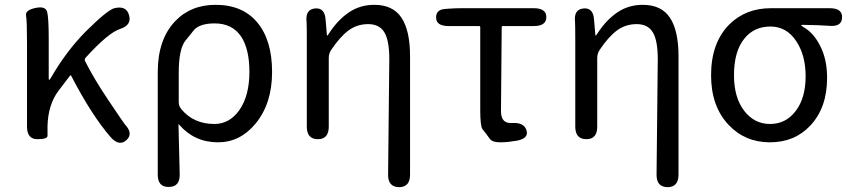

<svg xmlns="http://www.w3.org/2000/svg" viewBox="-20 -577 3527 796"><path d="M504 4Q474 31 439 -8Q360 -99 275 -263Q273 -267 270 -263L222 -200Q179 -142 177 -54Q177 -28 177 -14Q177 0 135 0Q92 0 92 -52V-394Q92 -490 88 -512.5Q84 -535 127 -544Q169 -553 175.5 -527.5Q182 -502 182 -416V-251Q182 -246 184 -246Q186 -246 192 -256Q255 -365 336 -447Q426 -536 454 -543Q504 -555 515 -514Q527 -473 478 -457Q430 -442 336 -339Q329 -332 333 -323Q371 -248 431 -159Q495 -64 498 -61Q534 -23 504 4Z M680 198Q634 199 634 147V-278Q634 -412 705 -488Q770 -557 874 -557Q986 -557 1047 -483.5Q1108 -410 1108 -278.5Q1108 -147 1039 -64Q975 13 884 13Q786 13 723 -60Q720 -64 720 -59L725 146Q726 198 680 198ZM869 -63Q931 -63 972 -120Q1014 -180 1014 -279Q1014 -373 980 -425Q943 -480 870 -480Q806 -480 782 -450Q766 -429 749 -409Q721 -374 721 -276V-154Q721 -137 732 -124Q783 -63 869 -63Z M1634 199Q1588 198 1589 146L1594 -332Q1594 -409 1573.5 -443Q1553 -477 1506.5 -477Q1460 -477 1424.5 -450.5Q1389 -424 1353 -370Q1343 -355 1343 -337V-52Q1343 0 1298 0Q1252 0 1252 -52V-394Q1252 -478 1251 -486Q1245 -538 1286 -542Q1327 -546 1330 -494L1335 -435Q1335 -429 1336.5 -429Q1338 -429 1345 -440Q1381 -495 1427 -526Q1473 -557 1532 -557Q1609 -557 1644.5 -503.5Q1680 -450 1680 -344V147Q1680 199 1634 199Z M2110 8Q2082 13 2053 13Q2022 13 2011 -1Q1996 -22 1980 -42Q1971 -54 1971 -122V-464Q1971 -469 1966 -469H1840Q1789 -469 1788 -503Q1787 -538 1827 -540L1840 -541Q1867 -543 1894 -543H2193Q2245 -543 2245 -506Q2245 -469 2193 -469H2065Q2060 -469 2060 -464L2057 -116Q2057 -63 2104 -67Q2153 -70 2163 -36Q2173 -2 2119 7Z M2747 199Q2701 198 2702 146L2707 -332Q2707 -409 2686.5 -443Q2666 -477 2619.5 -477Q2573 -477 2537.5 -450.5Q2502 -424 2466 -370Q2456 -355 2456 -337V-52Q2456 0 2411 0Q2365 0 2365 -52V-394Q2365 -478 2364 -486Q2358 -538 2399 -542Q2440 -546 2443 -494L2448 -435Q2448 -429 2449.5 -429Q2451 -429 2458 -440Q2494 -495 2540 -526Q2586 -557 2645 -557Q2722 -557 2757.5 -503.5Q2793 -450 2793 -344V147Q2793 199 2747 199Z M3001 -59Q2928 -136 2928 -265Q2928 -400 3004 -476Q3072 -543 3176 -543H3420Q3473 -543 3471 -504Q3470 -465 3417 -470Q3379 -473 3307 -474Q3302 -474 3302 -472Q3302 -470 3312 -464Q3353 -441 3381 -385.5Q3409 -330 3409 -254Q3409 -131 3340 -57Q3275 13 3172 13Q3069 13 3001 -59ZM3320 -261Q3320 -347 3282 -405Q3242 -467 3174 -467Q3106 -467 3066 -417Q3023 -364 3023 -265Q3023 -173 3065 -118Q3107 -63 3172.5 -63Q3238 -63 3279 -117Q3320 -171 3320 -261Z"/></svg>

Font: Resource Han Rounded HK
Style: Regular
Weight: 400
Designer: Cyano Hao (round all glyphs); Ryoko NISHIZUKA  (kana, bopomofo & ideographs); Paul D. Hunt (Latin, Greek & Cyrillic); Sa
Foundry: Cyano Hao
Version: 0.990